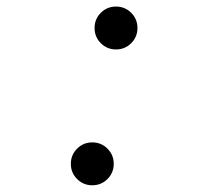

<svg xmlns="http://www.w3.org/2000/svg" viewBox="-20 -547 626 577"><path d="M257.3 9.8Q230.5 9.8 211.7 -9Q192.9 -27.8 192.9 -54.7Q192.9 -81.5 211.7 -100.3Q230.5 -119.1 257.3 -119.1Q284.2 -119.1 303 -100.3Q321.8 -81.5 321.8 -54.7Q321.8 -27.8 303 -9Q284.2 9.8 257.3 9.8ZM328.6 -398.4Q301.8 -398.4 283 -417.2Q264.2 -436 264.2 -462.9Q264.2 -489.7 283 -508.5Q301.8 -527.3 328.6 -527.3Q355.5 -527.3 374.3 -508.5Q393.1 -489.7 393.1 -462.9Q393.1 -436 374.3 -417.2Q355.5 -398.4 328.6 -398.4Z"/></svg>

Font: Cascadia Code NF SemiLight
Style: Italic
Weight: 350
Italic angle: -10°
Monospace: yes
Designer: Aaron Bell
Foundry: Saja Typeworks
Version: Version 2404.023; ttfautohint (v1.8.4)